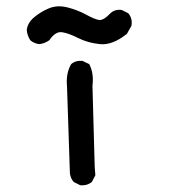

<svg xmlns="http://www.w3.org/2000/svg" viewBox="-20 -581 540 596"><path d="M229 -6 209 -16Q199 -27 197 -43L188 -313Q184 -353 201 -382Q215 -394 236 -392L257 -382Q272 -353 267 -315L274 -63L276 -37L265 -16Q250 -4 229 -6ZM102 -444Q86 -446 74 -456Q64 -472 63 -489Q66 -509 82 -524Q105 -544 131.5 -555Q158 -566 189.5 -558Q221 -550 247.5 -535.5Q274 -521 287.5 -519Q301 -517 323 -540Q337 -553 358 -550L378 -540Q392 -524 388 -501L374 -476Q329 -440 290.5 -444Q252 -448 222.5 -463Q193 -478 172.5 -481Q152 -484 133 -456Q119 -446 102 -444Z"/></svg>

Font: Kosefont JP
Style: Regular
Weight: 400
Designer: Nozomi Seto 瀬戸のぞみ
Version: Version 3.00;June 19, 2020